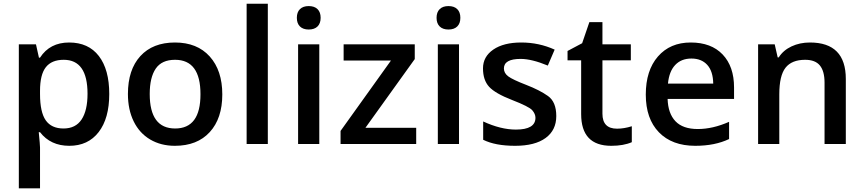

<svg xmlns="http://www.w3.org/2000/svg" viewBox="-20 -780 4679 1040"><path d="M454.1 -272Q454.1 -456.1 325.2 -456.1Q259.8 -456.1 228.3 -416Q196.8 -376 196.8 -288.1V-271Q196.8 -172.4 227.8 -128.2Q258.8 -84 324.2 -84Q389.6 -84 421.9 -132.8Q454.1 -181.6 454.1 -272ZM196.8 -64H189.9Q196.8 4.4 196.8 19V240.2H82V-540H174.8Q178.7 -524.9 190.9 -467.8H196.8Q250 -549.8 354.5 -549.8Q459 -549.8 515.4 -476.6Q571.8 -403.3 571.8 -271Q571.8 -138.7 514.4 -64.5Q457 9.8 355.5 9.8Q253.9 9.8 196.8 -64Z M791 -271Q791 -84 928.7 -84Q1066.4 -84 1065.9 -270Q1065.9 -456.1 928.2 -456.1Q856 -456.1 823.5 -408.2Q791 -360.4 791 -271ZM927.2 9.8Q851.6 9.8 793.5 -24.4Q735.4 -58.6 704.1 -122.6Q672.9 -186.5 672.9 -271Q672.9 -402.3 740.2 -476.1Q807.6 -549.8 927.7 -549.8Q1047.9 -549.8 1116 -474.1Q1184.1 -398.4 1184.1 -268.6Q1184.1 -138.7 1116.2 -64.5Q1048.3 9.8 927.2 9.8Z M1430.7 0H1315.9V-759.8H1430.7Z M1604.7 -636.7Q1587.9 -653.3 1587.9 -683.6Q1587.9 -713.9 1604.7 -730.5Q1621.6 -747.1 1652.3 -747.1Q1683.1 -747.1 1700 -730.5Q1716.8 -713.9 1716.8 -683.6Q1716.8 -653.3 1700 -636.7Q1683.1 -620.1 1652.3 -620.1Q1621.6 -620.1 1604.7 -636.7ZM1709.5 0H1594.7V-540H1709.5Z M2234.4 0H1824.7V-70.8L2097.7 -452.1H1841.3V-540H2226.6V-460L1959.5 -87.9H2234.4Z M2361.6 -636.7Q2344.7 -653.3 2344.7 -683.6Q2344.7 -713.9 2361.6 -730.5Q2378.4 -747.1 2409.2 -747.1Q2439.9 -747.1 2456.8 -730.5Q2473.6 -713.9 2473.6 -683.6Q2473.6 -653.3 2456.8 -636.7Q2439.9 -620.1 2409.2 -620.1Q2378.4 -620.1 2361.6 -636.7ZM2466.3 0H2351.6V-540H2466.3Z M2597.2 -22.9V-122.1Q2692.4 -78.1 2774.4 -78.1Q2880.4 -78.1 2880.4 -142.1Q2880.4 -162.6 2863.3 -182.6Q2846.2 -202.6 2753.9 -238.3Q2662.1 -273.9 2629.2 -310.1Q2596.2 -346.2 2596.2 -409.7Q2596.2 -473.1 2652.1 -511.5Q2708 -549.8 2803.7 -549.8Q2899.4 -549.8 2984.4 -511.2L2947.3 -424.8Q2859.9 -460.9 2800.3 -460.9Q2709.5 -460.9 2709.5 -409.2Q2709.5 -383.8 2733.2 -366.2Q2756.8 -348.6 2830.1 -320.3Q2903.3 -292 2948.2 -260Q2993.2 -228 2993.2 -151.4Q2993.2 -74.7 2935.3 -32.5Q2877.4 9.8 2770 9.8Q2662.6 9.8 2597.2 -22.9Z M3243.2 -164.1Q3243.2 -83 3322.3 -83Q3360.4 -83 3402.3 -96.2V-9.8Q3357.4 9.8 3291 9.8Q3127.9 9.8 3127.9 -162.1V-453.1H3054.2V-503.9L3133.3 -545.9L3172.4 -660.2H3243.2V-540H3397V-453.1H3243.2Z M3598.1 -327.1H3843.3Q3842.3 -394 3811 -428.5Q3779.8 -462.9 3725.1 -462.9Q3670.4 -462.9 3637.5 -428.2Q3604.5 -393.6 3598.1 -327.1ZM3956.1 -306.2V-244.1H3596.2Q3598.6 -165.5 3638.7 -123.3Q3678.7 -81.1 3759.8 -81.1Q3840.8 -81.1 3929.2 -120.1V-26.9Q3852.5 9.8 3746.1 9.8Q3620.1 9.8 3549.1 -63.5Q3478 -136.7 3478 -267.6Q3478 -398.4 3543.9 -474.1Q3609.9 -549.8 3721.2 -549.8Q3832.5 -549.8 3894.3 -484.9Q3956.1 -419.9 3956.1 -306.2Z M4561.5 0H4446.3V-332Q4446.3 -394.5 4421.1 -425.3Q4396 -456.1 4341.3 -456.1Q4268.6 -456.1 4234.9 -413.1Q4201.2 -370.1 4201.2 -269V0H4086.4V-540H4176.3L4192.4 -469.2H4198.2Q4222.7 -507.8 4267.6 -528.8Q4312.5 -549.8 4367.2 -549.8Q4561.5 -549.8 4561.5 -352.1Z"/></svg>

Font: OpenSans-Semibold
Style: Regular
Weight: 600
Foundry: Ascender Corporation
Version: Version 1.10